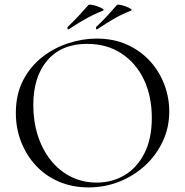

<svg xmlns="http://www.w3.org/2000/svg" viewBox="-20 -804 806 836"><path d="M366 12Q294 12 235.5 -13.5Q177 -39 135.5 -84Q94 -129 71.5 -187.5Q49 -246 49 -312Q49 -393 80.5 -454Q112 -515 164 -555.5Q216 -596 278 -616Q340 -636 401 -636Q475 -636 533.5 -609.5Q592 -583 633 -538Q674 -493 695.5 -436Q717 -379 717 -319Q717 -249 689 -189Q661 -129 612.5 -84Q564 -39 500.5 -13.5Q437 12 366 12ZM401 -9Q469 -9 523 -41.5Q577 -74 609 -137Q641 -200 641 -291Q641 -385 606.5 -457.5Q572 -530 508.5 -571.5Q445 -613 359 -613Q248 -613 186.5 -541.5Q125 -470 125 -347Q125 -276 144.5 -214.5Q164 -153 201 -106.5Q238 -60 289 -34.5Q340 -9 401 -9ZM280 -677Q276 -674 274 -679Q272 -684 275 -687Q301 -712 322.5 -735Q344 -758 365 -782Q367 -785 379.5 -783Q392 -781 405.5 -776Q419 -771 427 -766Q435 -761 429 -758Q385 -740 350.5 -720.5Q316 -701 280 -677ZM404 -677Q400 -674 398.5 -679Q397 -684 399 -687Q425 -711 446.5 -734.5Q468 -758 489 -782Q491 -785 502.5 -783Q514 -781 527.5 -776Q541 -771 548.5 -766Q556 -761 551 -758Q508 -741 474 -721Q440 -701 404 -677Z"/></svg>

Font: Cormorant Garamond Light
Style: Regular
Weight: 400
Version: Version 4.001